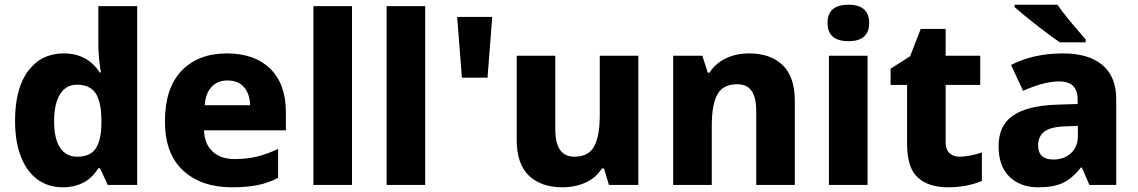

<svg xmlns="http://www.w3.org/2000/svg" viewBox="-20 -786 4835 816"><path d="M44 -273Q44 -411 100 -485Q156 -559 251 -559Q351 -559 404 -478H409Q405 -499 401.5 -531.5Q398 -564 398 -595V-760H563V0H438L405 -71H398Q348 10 246 10Q186 10 140.5 -22.5Q95 -55 69.5 -118.5Q44 -182 44 -273ZM411 -256V-272Q411 -350 387.5 -388Q364 -426 306 -426Q261 -426 235.5 -386Q210 -346 210 -271Q210 -196 235.5 -158Q261 -120 308 -120Q362 -120 385.5 -153Q409 -186 411 -256Z M1195 -309V-232H847Q849 -175 883 -142.5Q917 -110 978 -110Q1029 -110 1072 -120.5Q1115 -131 1162 -153V-30Q1122 -9 1076 0.5Q1030 10 965 10Q836 10 758.5 -61Q681 -132 681 -270Q681 -412 752 -485.5Q823 -559 944 -559Q1062 -559 1128.5 -494Q1195 -429 1195 -309ZM850 -339H1043Q1042 -386 1017.5 -415Q993 -444 947 -444Q906 -444 880 -417.5Q854 -391 850 -339Z M1312 0V-760H1476V0Z M1623 0V-760H1787V0Z M2052 -456H1943L1923 -714H2072Z M2693 0H2568L2547 -70H2538Q2513 -30 2468.5 -10Q2424 10 2370 10Q2280 10 2228 -39.5Q2176 -89 2176 -191V-549H2340V-236Q2340 -120 2421 -120Q2481 -120 2505 -163.5Q2529 -207 2529 -297V-549H2693Z M3358 -357V0H3194V-313Q3194 -371 3174.5 -399.5Q3155 -428 3113 -428Q3053 -428 3029 -385Q3005 -342 3005 -252V0H2841V-549H2965L2988 -477H2995Q3021 -517 3065 -538Q3109 -559 3164 -559Q3255 -559 3306.5 -509Q3358 -459 3358 -357Z M3674 -688Q3674 -611 3586 -611Q3497 -611 3497 -688Q3497 -766 3586 -766Q3674 -766 3674 -688ZM3667 0H3503V-549H3667Z M4153 -138V-17Q4088 10 4009 10Q3926 10 3880.5 -31.5Q3835 -73 3835 -175V-425H3765V-494L3848 -547L3893 -663H3999V-549H4146V-425H3999V-180Q3999 -151 4015 -135.5Q4031 -120 4059 -120Q4097 -120 4153 -138Z M4724 -364V0H4610L4578 -74H4574Q4537 -28 4498 -9Q4459 10 4392 10Q4317 10 4270.5 -34.5Q4224 -79 4224 -165Q4224 -252 4284 -294Q4344 -336 4466 -341L4560 -344V-363Q4560 -440 4482 -440Q4418 -440 4328 -400L4277 -510Q4372 -559 4498 -559Q4607 -559 4665.5 -509.5Q4724 -460 4724 -364ZM4508 -249Q4445 -247 4418.5 -226.5Q4392 -206 4392 -168Q4392 -108 4457 -108Q4502 -108 4531.5 -135Q4561 -162 4561 -207V-251ZM4594 -619V-606H4485Q4447 -631 4385.5 -679Q4324 -727 4292 -756V-766H4474Q4512 -711 4594 -619Z"/></svg>

Font: Noto Sans UI ExtraBold
Style: Regular
Weight: 800
Designer: Monotype Design Team
Foundry: Monotype Imaging Inc.
Version: Version 1.001